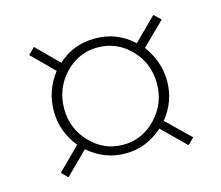

<svg xmlns="http://www.w3.org/2000/svg" viewBox="-68 -626 670 581"><g transform="rotate(-15 267.0 -335.0)"><path d="M148.9 -471.2Q196.8 -516.1 266.1 -516.1Q334.5 -516.1 384.8 -469.2L455.1 -539.1L476.1 -519L404.8 -449.2Q443.8 -396.5 443.8 -335Q443.8 -272.5 402.8 -221.2L476.1 -149.9L456.1 -130.9L383.8 -202.1Q332.5 -155.8 266.1 -155.8Q200.7 -155.8 149.9 -200.2L80.1 -130.9L61 -149.9L130.9 -219.2Q88.9 -271.5 88.9 -335Q88.9 -399.4 128.9 -451.2L61 -519L81.1 -539.1ZM266.1 -183.1Q326.2 -183.1 369.1 -228.3Q412.1 -273.4 412.1 -335.9Q412.1 -399.4 369.4 -443.6Q326.7 -487.8 266.1 -487.8Q206.5 -487.8 163.8 -442.9Q121.1 -397.9 121.1 -334Q121.1 -272 163.8 -227.5Q206.5 -183.1 266.1 -183.1Z"/></g></svg>

Font: Rawline ExtraLight
Style: Regular
Weight: 275
Designer: Matt McInerney, Pablo Impallari, Rodrigo Fuenzalida
Foundry: Matt McInerney, Pablo Impallari, Rodrigo Fuenzalida
Version: Version 4.020;PS 004.020;hotconv 1.0.88;makeotf.lib2.5.64775